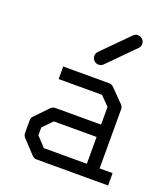

<svg xmlns="http://www.w3.org/2000/svg" viewBox="-125 -809 742 848"><g transform="rotate(20 246.0 -384.5)"><path d="M228 -567Q228 -580 237 -589L357 -710Q366 -719 378 -719Q391 -719 400 -710Q409 -701 409 -688Q409 -676 400 -667L280 -546Q271 -537 258 -537Q246 -537 237 -546Q228 -555 228 -567ZM360 -108V-234H159L116 -190V-153L158 -108ZM420 -108H481V-50H145Q133 -50 124 -59L66 -121Q57 -130 57 -142V-202Q57 -214 66 -223L125 -284Q133 -292 146 -292H360V-375L319 -417H115V-476H331Q343 -476 352 -467L411 -407Q420 -398 420 -387Z"/></g></svg>

Font: IBM 3270 Semi-Condensed
Style: Condensed
Weight: 400
Monospace: yes
Version: Version 2.3.1